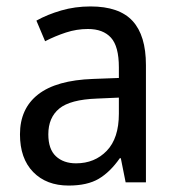

<svg xmlns="http://www.w3.org/2000/svg" viewBox="-20 -566 548 596"><path d="M261 -546Q350 -546 391.5 -501Q433 -456 433 -364V0H370L355 -75H352Q322 -32 286.5 -11Q251 10 193 10Q124 10 83 -32Q42 -74 42 -149Q42 -229 98.5 -273Q155 -317 269 -321L349 -324V-357Q349 -422 324.5 -449Q300 -476 253 -476Q218 -476 184.5 -465Q151 -454 120 -438L93 -502Q127 -521 170 -533.5Q213 -546 261 -546ZM281 -260Q198 -257 164 -229Q130 -201 130 -149Q130 -103 153.5 -81Q177 -59 216 -59Q274 -59 311.5 -98Q349 -137 349 -213V-263Z"/></svg>

Font: Noto Sans Tamil SemiCondensed
Style: Regular
Weight: 400
Width: 4
Designer: Jelle Bosma - Monotype Design Team
Foundry: Monotype Imaging Inc.
Version: Version 2.004; ttfautohint (v1.8.4.7-5d5b)